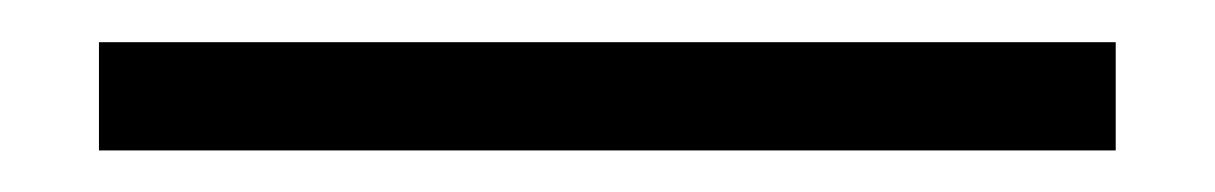

<svg xmlns="http://www.w3.org/2000/svg" viewBox="-20 -20 576 91"><path d="M508.8 0V51.3H26.9V0Z"/></svg>

Font: Proza Libre
Style: Light
Weight: 300
Designer: Jasper de Waard
Foundry: Jasper de Waard
Version: Version 1.000; ttfautohint (v1.4.1.8-43bc)